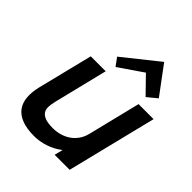

<svg xmlns="http://www.w3.org/2000/svg" viewBox="-255 -1105 1273 1273"><g transform="rotate(45 381.5 -468.5)"><path d="M687 -752 619 -696 506 -812 337 -696 296 -752 540 -947H542ZM604 1H463L478 -57H476Q435 -25 383 -7.5Q331 10 279 10Q209 10 163 -8Q117 -26 93 -59Q69 -92 65 -138.5Q61 -185 75 -243L171 -630H311L217 -248Q210 -219 209 -194.5Q208 -170 219.5 -152.5Q231 -135 257 -125Q283 -115 329 -115Q365 -115 397 -124.5Q429 -134 455 -152Q481 -170 500 -197Q519 -224 528 -260L619 -630H760Z"/></g></svg>

Font: TypoPRO Sinkin Sans
Style: 600 SemiBold Italic
Weight: 600
Italic angle: -112°
Designer: Keith Bates
Foundry: K-Type
Version: Sinkin Sans (version 1.0)  by Keith Bates   •   © 2014   www